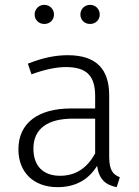

<svg xmlns="http://www.w3.org/2000/svg" viewBox="-20 -762 576 793"><path d="M163 -663C186 -663 203 -680 203 -702C203 -724 186 -742 163 -742C140 -742 123 -724 123 -702C123 -680 140 -663 163 -663ZM352 -663C375 -663 392 -680 392 -702C392 -724 375 -742 352 -742C329 -742 312 -724 312 -702C312 -680 329 -663 352 -663ZM431 -116V-368C431 -475 379 -534 260 -534C205 -534 153 -522 95 -499L110 -455C162 -474 210 -485 252 -485C339 -485 373 -448 373 -365V-314H273C139 -314 56 -255 56 -145C56 -52 117 11 218 11C288 11 344 -17 381 -77C389 -21 416 2 462 11L475 -30C447 -41 431 -58 431 -116ZM228 -36C159 -36 118 -76 118 -148C118 -231 177 -272 282 -272H373V-128C340 -69 294 -36 228 -36Z"/></svg>

Font: FiraGO Light
Style: Regular
Weight: 300
Designer: bBox Type
Foundry: bBox Type GmbH
Version: Version 1.001;PS 001.001;hotconv 1.0.88;makeotf.lib2.5.64775